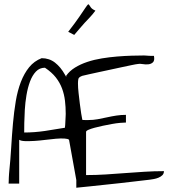

<svg xmlns="http://www.w3.org/2000/svg" viewBox="-20 -882 815 903"><path d="M291 -525.4Q306.6 -547.9 332.5 -564Q358.4 -580.1 390.6 -590.8Q422.9 -601.6 459 -607.4Q495.1 -613.3 530.8 -616.2Q566.4 -619.1 599.1 -620.1Q631.8 -621.1 657.2 -621.1Q660.2 -621.1 666.5 -620.6Q672.9 -620.1 680.7 -619.6Q688.5 -619.1 694.8 -619.1Q701.2 -619.1 704.1 -619.1Q708 -597.7 699.7 -589.4Q691.4 -581.1 678.2 -579.6Q665 -578.1 650.9 -580.6Q636.7 -583 628.9 -581.1Q619.1 -580.1 598.6 -575.7Q578.1 -571.3 552.2 -565.9Q526.4 -560.5 498 -554.2Q469.7 -547.9 443.4 -542.5Q417 -537.1 396.5 -532.2Q376 -527.3 367.2 -525.4Q350.6 -519.5 348.6 -510.7Q346.7 -502 346.7 -490.2Q346.7 -469.7 349.6 -444.3Q352.5 -418.9 355.5 -394Q358.4 -369.1 361.8 -348.6Q365.2 -328.1 367.2 -318.4Q370.1 -317.4 380.9 -317.4H395.5Q418 -317.4 439.5 -321.3Q460.9 -325.2 482.9 -330.1Q504.9 -335 526.9 -338.4Q548.8 -341.8 572.3 -341.8V-305.7Q563.5 -305.7 545.4 -304.2Q527.3 -302.7 506.3 -298.8Q485.4 -294.9 463.9 -290.5Q442.4 -286.1 424.8 -281.2Q407.2 -276.4 396 -271.5Q384.8 -266.6 384.8 -261.7V-58.6Q431.6 -58.6 477.1 -61.5Q522.5 -64.5 567.9 -67.9Q613.3 -71.3 659.2 -74.2Q705.1 -77.1 751 -77.1Q751 -65.4 743.7 -58.1Q736.3 -50.8 725.6 -46.4Q714.8 -42 703.6 -40Q692.4 -38.1 685.5 -37.1Q681.6 -36.1 661.1 -34.2Q640.6 -32.2 610.4 -28.3Q580.1 -24.4 543 -20.5Q505.9 -16.6 469.7 -12.7Q433.6 -8.8 401.4 -5.4Q369.1 -2 347.7 0Q344.7 1 338.9 1V-35.2L304.7 -224.6Q299.8 -229.5 282.7 -230.5Q265.6 -231.4 242.7 -229.5Q219.7 -227.5 192.9 -224.1Q166 -220.7 142.1 -219.2Q118.2 -217.8 98.6 -218.3Q79.1 -218.8 70.3 -224.6V-18.6H20.5Q20.5 -21.5 21 -29.8Q21.5 -38.1 21.5 -46.9Q21.5 -55.7 22.5 -63.5Q23.4 -71.3 23.4 -74.2Q29.3 -130.9 32.7 -189Q36.1 -247.1 41 -301.8Q45.9 -356.4 54.2 -406.2Q62.5 -456.1 78.1 -496.6Q93.8 -537.1 117.2 -565.9Q140.6 -594.7 175.8 -608.4Q211.9 -608.4 238.8 -587.4Q265.6 -566.4 285.2 -531.2L292 -519.5Q292 -521.5 291 -525.4ZM191.4 -563.5Q166 -563.5 148.9 -545.4Q131.8 -527.3 121.1 -498.5Q110.4 -469.7 104.5 -434.6Q98.6 -399.4 96.7 -365.7Q94.7 -332 94.2 -303.2Q93.8 -274.4 93.8 -258.8Q141.6 -258.8 191.4 -266.1Q241.2 -273.4 285.2 -281.2Q286.1 -285.2 286.6 -293.9Q287.1 -302.7 287.6 -313.5Q288.1 -324.2 288.6 -334Q289.1 -343.8 289.1 -346.7Q289.1 -378.9 285.6 -408.2Q282.2 -437.5 272 -465.3Q261.7 -493.2 242.7 -517.6Q223.6 -542 191.4 -563.5ZM428.7 -832Q416 -814.5 403.3 -801.3Q390.6 -788.1 378.4 -774.9Q366.2 -761.7 354.5 -747.6Q342.8 -733.4 329.1 -717.8L300.8 -732.4Q335 -776.4 353.5 -803.7Q372.1 -831.1 381.3 -844.7Q390.6 -858.4 393.6 -860.8Q396.5 -863.3 398.9 -859.4Q401.4 -855.5 407.2 -847.2Q413.1 -838.9 428.7 -832Z"/></svg>

Font: Annie Use Your Telescope
Style: Regular
Weight: 400
Designer: Kimberly Geswein
Foundry: Kimberly Geswein
Version: Version 1.002 2001